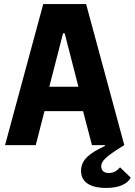

<svg xmlns="http://www.w3.org/2000/svg" viewBox="-20 -718 667 950"><path d="M5 0H157L200 -168H391L435 0H498L500 4C426 38 381 71 381 127C381 191 439 212 505 212C568 212 610 193 627 161L574 110C560 126 543 138 519 138C499 138 481 130 481 105C481 81 497 60 595 0L406 -698H194ZM368 -289H224L292 -553H300Z"/></svg>

Font: IBM Plex Mono
Style: Bold
Weight: 700
Monospace: yes
Designer: Mike Abbink, Paul van der Laan, Pieter van Rosmalen
Foundry: Bold Monday
Version: Version 2.004